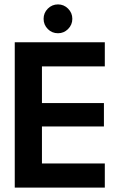

<svg xmlns="http://www.w3.org/2000/svg" viewBox="-20 -852 571 872"><path d="M243.5 -832Q270 -832 289.2 -812.8Q308.5 -793.5 308.5 -766.5Q308.5 -739.5 289.2 -720.2Q270 -701 243.5 -701Q216 -701 197 -720.2Q178 -739.5 178 -766.5Q178 -793.5 197.2 -812.8Q216.5 -832 243.5 -832ZM47 -660H456V-550.5H170.5V-384H452V-277.5H170.5V-109.5H456V0H47Z"/></svg>

Font: League Spartan SemiBold
Style: Regular
Weight: 600
Foundry: The League of Moveable Type
Version: Version 2.002